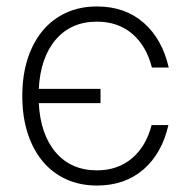

<svg xmlns="http://www.w3.org/2000/svg" viewBox="-20 -562 591 594"><path d="M280 12Q366 12 423.5 -37.5Q481 -87 501 -175H449Q432 -109 388 -72Q344 -35 280 -35Q200 -35 152.5 -90.5Q105 -146 100 -243H291V-287H100Q105 -384 152.5 -439.5Q200 -495 280 -495Q345 -495 389 -457.5Q433 -420 450 -353H502Q482 -441 424.5 -491.5Q367 -542 280 -542Q227 -542 184.5 -522.5Q142 -503 112 -467Q82 -431 65.5 -380Q49 -329 49 -265Q49 -201 65.5 -150Q82 -99 112 -63Q142 -27 184.5 -7.5Q227 12 280 12Z"/></svg>

Font: Geist ExtLt
Style: Regular
Weight: 400
Designer: Basement.studio, Andrés Briganti, Mateo Zaragoza
Foundry: Basement.studio, Vercel, Andrés Briganti, Guido Ferreyra, Mateo Zaragoza
Version: Version 1.401